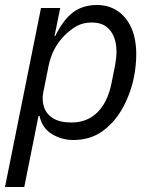

<svg xmlns="http://www.w3.org/2000/svg" viewBox="-24 -548 616 768"><path d="M-4 200 140 -516H217L194 -404H197Q229 -469 268 -498.5Q307 -528 364 -528Q411 -528 446.5 -504Q482 -480 501.5 -436Q521 -392 521 -331Q521 -311 519 -289.5Q517 -268 513 -246Q501 -181 470 -122Q439 -63 389 -25.5Q339 12 269 12Q223 12 184 -11.5Q145 -35 134 -84H130L73 200ZM262 -58Q325 -58 366 -99Q407 -140 422 -215L437 -290Q439 -303 440.5 -315.5Q442 -328 442 -341Q442 -375 431.5 -401Q421 -427 399.5 -442.5Q378 -458 343 -458Q309 -458 283.5 -444Q258 -430 235 -407Q210 -382 194 -352Q178 -322 170 -283L149 -178Q143 -146 152.5 -118.5Q162 -91 189 -74.5Q216 -58 262 -58Z"/></svg>

Font: IBM Plex Sans
Style: Italic
Weight: 400
Italic angle: -11.31°
Designer: Mike Abbink, Paul van der Laan, Pieter van Rosmalen
Foundry: Bold Monday
Version: Version 3.201